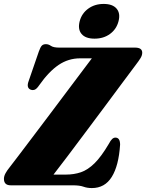

<svg xmlns="http://www.w3.org/2000/svg" viewBox="-32 -942 743 976"><path d="M337 0H22.5Q-12 0 -12 -33Q-12 -46.5 -3.8 -61.5Q4.5 -76.5 16.5 -91Q31.5 -110.5 61.8 -150.2Q92 -190 131.5 -242.2Q171 -294.5 214.5 -352.2Q258 -410 300 -466Q342 -522 377.2 -568.8Q412.5 -615.5 435 -645.5H375.5Q315.5 -645.5 265.8 -611.8Q216 -578 167.5 -509Q154.5 -489.5 143.8 -485.8Q133 -482 122 -487Q101.5 -497 113.5 -529.5L165.5 -680.5Q173.5 -703 180.8 -710.2Q188 -717.5 201.5 -717.5Q214.5 -717.5 227 -708.8Q239.5 -700 269.5 -700H654.5Q691 -700 691 -674Q691 -660.5 682 -646Q673 -631.5 659.5 -614Q632 -578 590.8 -522Q549.5 -466 500.8 -400.8Q452 -335.5 403 -270Q354 -204.5 311.5 -148Q269 -91.5 240 -54.5H303Q344.5 -54.5 379.5 -66.5Q414.5 -78.5 448.8 -112.2Q483 -146 521 -210.5Q530.5 -228.5 538.2 -235.5Q546 -242.5 554.5 -242.5Q578.5 -242.5 578.5 -206.5Q571.5 -99.5 536.2 -42.8Q501 14 435 14Q411 14 392 7Q373 0 337 0ZM448.5 -745.5Q403 -745.5 382.8 -769.2Q362.5 -793 373 -834Q383.5 -874 416.5 -898Q449.5 -922 495 -922Q540.5 -922 560.8 -898Q581 -874 570.5 -834Q560 -793.5 527.2 -769.5Q494.5 -745.5 448.5 -745.5Z"/></svg>

Font: Fraunces 144pt Soft Black
Style: Italic
Weight: 900
Italic angle: -16°
Version: Version 1.000;[b76b70a41]